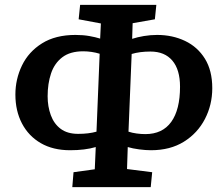

<svg xmlns="http://www.w3.org/2000/svg" viewBox="-20 -753 909 786"><path d="M276 13 281 -48 368 -60 372 -151Q328 -138 267 -138Q197 -138 147 -167Q97 -196 70 -247.5Q43 -299 43 -366Q43 -429 70 -485Q97 -541 152 -575.5Q207 -610 289 -610Q320 -610 345.5 -605.5Q371 -601 390 -595L393 -657L302 -674L308 -733H620L614 -674L523 -658L521 -594Q542 -601 569 -605.5Q596 -610 623 -610Q686 -610 737.5 -585.5Q789 -561 819 -512.5Q849 -464 849 -392Q849 -324 819 -266Q789 -208 733 -173Q677 -138 598 -138Q576 -138 549.5 -141.5Q523 -145 503 -151L500 -61L603 -48L597 13ZM300 -205Q343 -205 375 -214L388 -533Q372 -538 354.5 -540.5Q337 -543 321 -543Q267 -543 235 -518.5Q203 -494 189 -452.5Q175 -411 175 -359Q175 -317 188 -281.5Q201 -246 228.5 -225.5Q256 -205 300 -205ZM506 -214Q521 -209 539.5 -206.5Q558 -204 575 -204Q645 -204 681 -254Q717 -304 717 -398Q717 -468 685.5 -505Q654 -542 596 -542Q552 -542 519 -532Z"/></svg>

Font: Literata 7pt SemiBold
Style: Italic
Weight: 600
Italic angle: -2°
Designer: Latin by Veronika Burian and Jose Scaglione. Greek by Irene Vlachou. Cyrillic by Vera Evstafieva
Foundry: TypeTogether
Version: Version 3.002